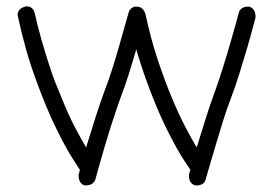

<svg xmlns="http://www.w3.org/2000/svg" viewBox="-20 -558 848 602"><path d="M761.7 -537.1Q782.2 -530.3 781.2 -502.9Q780.3 -501 773.4 -474.1Q766.6 -447.3 755.4 -409.2Q744.1 -371.1 731 -328.6Q717.8 -286.1 705.1 -252.9Q692.4 -220.7 678.7 -176.8Q665 -132.8 653.3 -92.8Q641.6 -52.7 633.3 -24.9Q625 2.9 625 3.9Q620.1 24.4 591.8 23.4Q571.3 16.6 572.3 -10.7L577.1 -25.4Q575.2 -28.3 557.6 -54.7Q540 -81.1 515.1 -128.9Q490.2 -176.8 468.8 -228.5Q432.6 -315.4 407.2 -403.3Q396.5 -366.2 383.8 -325.7Q371.1 -285.2 358.4 -252.9Q346.7 -220.7 332.5 -176.8Q318.4 -132.8 306.6 -92.8Q294.9 -52.7 287.1 -24.9Q279.3 2.9 279.3 3.9Q272.5 24.4 245.1 23.4Q225.6 16.6 226.6 -10.7L230.5 -25.4Q228.5 -28.3 207 -62Q185.5 -95.7 155.3 -157.2Q125 -218.8 92.8 -307.6Q59.6 -396.5 35.2 -510.7Q35.2 -532.2 62.5 -538.1Q84 -538.1 88.9 -516.6Q106.4 -437.5 139.6 -337.9Q150.4 -304.7 172.9 -252Q194.3 -198.2 214.8 -159.2Q235.4 -120.1 250 -95.7Q262.7 -137.7 278.3 -186.5Q293.9 -235.4 307.6 -272.5Q320.3 -304.7 333.5 -346.7Q346.7 -388.7 357.4 -427.2Q368.2 -465.8 376 -493.2Q383.8 -520.5 384.8 -523.4L391.6 -532.2L401.4 -537.1H411.1Q413.1 -537.1 414.6 -536.6Q416 -536.1 421.9 -534.2Q422.9 -533.2 423.8 -532.7Q424.8 -532.2 429.7 -527.3L435.5 -516.6Q452.1 -438.5 474.1 -372.1Q496.1 -305.7 518.6 -252Q541 -198.2 561.5 -159.2Q582 -120.1 596.7 -95.7Q609.4 -137.7 625 -186.5Q640.6 -235.4 654.3 -272.5Q666 -304.7 679.2 -346.7Q692.4 -388.7 703.1 -426.3Q713.9 -463.9 721.2 -490.2Q728.5 -516.6 728.5 -517.6Q730.5 -526.4 738.8 -532.2Q747.1 -538.1 761.7 -537.1Z"/></svg>

Font: Coming Soon
Style: Regular
Weight: 400
Designer: Dathan Boardman
Foundry: Open Window
Version: Version 1.000